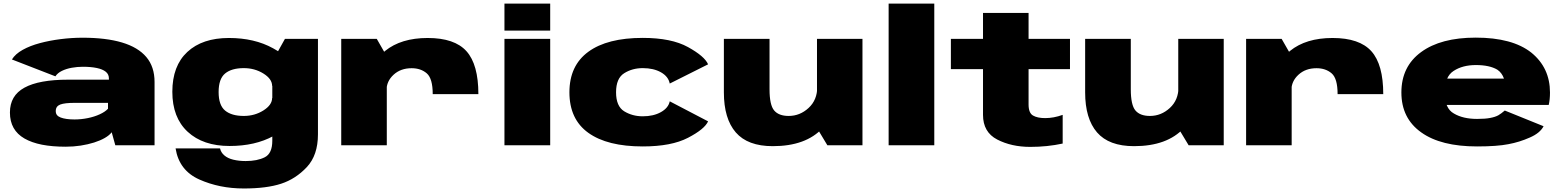

<svg xmlns="http://www.w3.org/2000/svg" viewBox="-20 -805 8654 1064"><path d="M344 8Q387 8 427.2 1.8Q467.5 -4.5 501.5 -15.2Q535.5 -26 560.8 -40.5Q586 -55 599 -72L619 0H836.5V-350.5Q836.5 -435 790.8 -489Q745 -543 656.2 -569.5Q567.5 -596 437.5 -596Q377.5 -596 316.2 -588.2Q255 -580.5 200.8 -566Q146.5 -551.5 105.8 -528.8Q65 -506 46 -475.5L287 -382Q299 -400.5 323 -412.2Q347 -424 377.8 -429.5Q408.5 -435 439 -435Q484 -435 516.2 -428.2Q548.5 -421.5 566 -407.5Q583.5 -393.5 583.5 -370.5V-363.5H357.5Q277.5 -363.5 216.8 -352.5Q156 -341.5 115.5 -319.2Q75 -297 55 -262.8Q35 -228.5 35 -181.5Q35 -132.5 55.2 -96.5Q75.5 -60.5 115.5 -37.5Q155.5 -14.5 212.5 -3.2Q269.5 8 344 8ZM393 -143Q368.5 -143 349.2 -145.8Q330 -148.5 316.2 -153.8Q302.5 -159 295.8 -167.5Q289 -176 289 -189.5Q289 -203 295.2 -212Q301.5 -221 314 -225.8Q326.5 -230.5 346.8 -232.8Q367 -235 394 -235H578.5V-202.5Q563 -185.5 533.2 -171.8Q503.5 -158 466.5 -150.5Q429.5 -143 393 -143Z M1331 239.5Q1457.5 239.5 1538.2 213Q1619 186.5 1680.5 120.8Q1742 55 1742 -60.5V-589.5H1559L1489 -464V-25Q1489 45.5 1447.2 66.5Q1405.5 87.5 1341.5 87.5Q1304.5 87.5 1273.2 80Q1242 72.5 1223 56Q1204 39.5 1199.5 17.5H953Q972.5 139.5 1084.2 189.5Q1196 239.5 1331 239.5ZM1252.5 4Q1394 4 1495.5 -51.5Q1597 -107 1597 -156L1488 -262Q1488 -223.5 1439.8 -193Q1391.5 -162.5 1331 -162.5Q1263.5 -162.5 1227.5 -192.2Q1191.5 -222 1191.5 -295Q1191.5 -368 1227.5 -397.8Q1263.5 -427.5 1331 -427.5Q1391.5 -427.5 1439.8 -397.5Q1488 -367.5 1488 -329L1596.5 -431.5Q1596.5 -480.5 1493.2 -537.5Q1390 -594.5 1248.5 -594.5Q1101.5 -594.5 1018.2 -517.2Q935 -440 935 -296.5Q935 -153.5 1020 -74.8Q1105 4 1252.5 4Z M2378 -283.5H2631Q2631 -447.5 2565.2 -521Q2499.5 -594.5 2350 -594.5Q2202.5 -594.5 2114.2 -522.8Q2026 -451 2026 -373L2122 -305Q2122 -355 2161.2 -391Q2200.5 -427 2261 -427Q2312 -427 2345 -398.5Q2378 -370 2378 -283.5ZM1871 0H2123.5V-492.5L2068 -589.5H1871Z M2775.5 0H3029V-589.5H2775.5ZM2775.5 -785V-635.5H3029V-785Z M3542 6.5Q3700.5 6.5 3792.8 -41.5Q3885 -89.5 3904 -132.5L3691.5 -243.5Q3684 -207 3642.8 -183.8Q3601.5 -160.5 3542 -160.5Q3484.5 -160.5 3439.2 -188.2Q3394 -216 3394 -293.5Q3394 -371 3439 -399.2Q3484 -427.5 3542 -427.5Q3602 -427.5 3643 -404.2Q3684 -381 3691.5 -342L3904 -448.5Q3885 -493 3792.8 -544Q3700.5 -595 3542 -595Q3345.5 -595 3240.5 -518.2Q3135.5 -441.5 3135.5 -293.5Q3135.5 -144 3240.5 -68.8Q3345.5 6.5 3542 6.5Z M4565 0H4759.5V-589.5H4507.5V-95.5ZM4244.5 -589.5H3991.5V-293Q3991.5 -147.5 4057.5 -71.2Q4123.5 5 4262.5 5Q4446 5 4539 -95.5Q4632 -196 4632 -267.5L4509 -323.5Q4509 -251 4461 -206.8Q4413 -162.5 4350.5 -162.5Q4295.5 -162.5 4270 -193Q4244.5 -223.5 4244.5 -310Z M4904.5 0H5157.5V-785H4904.5Z M5689.5 9Q5784 9 5869 -9.5V-168.5Q5819.5 -150.5 5772 -150.5Q5729 -150.5 5704.5 -164.8Q5680 -179 5680 -226V-422H5909.5V-589.5H5680V-733.5H5427.5V-589.5H5249.5V-422H5427.5V-168.5Q5427.5 -72.5 5506.2 -31.8Q5585 9 5689.5 9Z M6567 0H6761.5V-589.5H6509.5V-95.5ZM6246.5 -589.5H5993.5V-293Q5993.5 -147.5 6059.5 -71.2Q6125.5 5 6264.5 5Q6448 5 6541 -95.5Q6634 -196 6634 -267.5L6511 -323.5Q6511 -251 6463 -206.8Q6415 -162.5 6352.5 -162.5Q6297.5 -162.5 6272 -193Q6246.5 -223.5 6246.5 -310Z M7392.5 -283.5H7645.5Q7645.5 -447.5 7579.8 -521Q7514 -594.5 7364.5 -594.5Q7217 -594.5 7128.8 -522.8Q7040.5 -451 7040.5 -373L7136.5 -305Q7136.5 -355 7175.8 -391Q7215 -427 7275.5 -427Q7326.5 -427 7359.5 -398.5Q7392.5 -370 7392.5 -283.5ZM6885.5 0H7138V-492.5L7082.5 -589.5H6885.5Z M8165.5 6.5V-146Q8087.5 -146 8037 -176Q7986 -204 7986 -292Q7986 -380.5 8035.5 -412Q8085 -444.5 8159 -444.5Q8234 -444.5 8277.5 -419Q8303 -402 8314.5 -369.5H7964.5V-223.5H8562.5Q8569.5 -253 8569.5 -292Q8569.5 -429.5 8466 -513.5Q8361 -596.5 8158 -596.5Q7964.5 -596.5 7855.5 -516.5Q7746 -436.5 7746 -292.5Q7746 -149 7856.5 -71Q7965 6.5 8165.5 6.5ZM8165.5 -146V6.5Q8276 6.5 8339 -6Q8401 -17.5 8458 -43Q8514.5 -67.5 8534 -105.5L8319 -192.5Q8300 -176 8283 -166Q8265.5 -156.5 8238.5 -151.5Q8212 -146 8165.5 -146Z"/></svg>

Font: Anybody Expanded Black
Style: Regular
Weight: 900
Width: 7
Designer: Tyler Finck
Foundry: Etcetera Type Company
Version: Version 1.113;gftools[0.9.25]